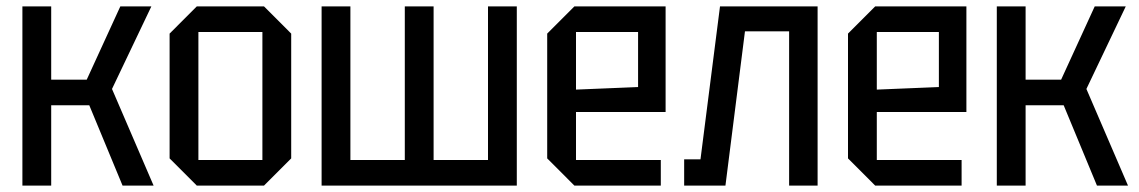

<svg xmlns="http://www.w3.org/2000/svg" viewBox="-20 -580 3560 600"><path d="M50 0V-560H140V-331H251L356 -560H453L330 -302L460 0H363L259 -251H140V0Z M510 -85V-475L595 -560H805L890 -475V-85L805 0H595ZM600 -80H800V-480H600Z M1335 -560V-80H1505V-560H1595V0H985V-560H1075V-80H1245V-560Z M1690 -85V-475L1775 -560H2060V-230H1780V-80H2045V0H1775ZM1780 -300 1974 -308V-480H1780Z M2535 -560V0H2446V-482H2308L2247 0H2118V-82H2169L2230 -560Z M2630 -85V-475L2715 -560H3000V-230H2720V-80H2985V0H2715ZM2720 -300 2914 -308V-480H2720Z M3095 0V-560H3185V-331H3296L3401 -560H3498L3375 -302L3505 0H3408L3304 -251H3185V0Z"/></svg>

Font: Tektur SemiCondensed
Style: Regular
Weight: 400
Width: 4
Designer: Adam Jagosz
Foundry: Adam Jagosz
Version: Version 1.005;gftools[0.9.30]